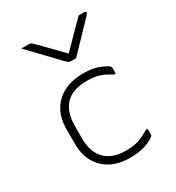

<svg xmlns="http://www.w3.org/2000/svg" viewBox="-198 -953 995 1084"><g transform="rotate(-30 300.0 -411.0)"><path d="M348 -630H312Q305 -630 299 -634Q293 -638 279 -652Q271 -661 251 -681.5Q231 -702 205.5 -729Q180 -756 154 -783Q128 -810 107 -832H151Q162 -832 167.5 -830Q173 -828 180 -821Q194 -807 232.5 -768Q271 -729 323 -675H326Q378 -728 415 -765.5Q452 -803 481 -832H518Q528 -832 528 -823Q528 -819 524 -814.5Q520 -810 506 -795Q493 -782 471.5 -759Q450 -736 425.5 -711Q401 -686 380 -664Q359 -642 348 -630ZM337 -536Q400 -536 440.5 -519.5Q481 -503 492 -492Q498 -486 498 -479V-443H486Q455 -464 421 -476.5Q387 -489 337 -489Q241 -489 195.5 -440.5Q150 -392 150 -298V-221Q150 -131 198 -83Q244 -37 332 -37Q384 -37 418 -49Q452 -61 486 -83H498V-45Q498 -40 495 -37Q477 -19 433 -4.5Q389 10 333 10Q225 10 162.5 -50.5Q100 -111 100 -214V-306Q100 -384 131.5 -435Q163 -486 216.5 -511Q270 -536 337 -536Z"/></g></svg>

Font: Recursive Mn Lnr St Lt
Style: Regular
Weight: 300
Monospace: yes
Version: Version 1.079;hotconv 1.0.112;makeotfexe 2.5.65598; ttfautoh